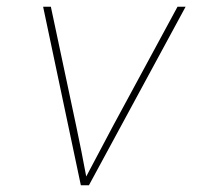

<svg xmlns="http://www.w3.org/2000/svg" viewBox="-20 -550 616 570"><path d="M220 0H244L531 -530H507L316 -177Q296 -139 276 -101.5Q256 -64 236 -26Q229 -64 221.5 -101.5Q214 -139 206 -177L131 -530H108Z"/></svg>

Font: Iosevka Sparkle Thin Oblique
Style: Regular
Weight: 100
Italic angle: -9°
Designer: Belleve Invis
Foundry: Belleve Invis
Version: Version 4.5.0; ttfautohint (v1.8.3)